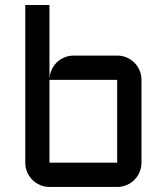

<svg xmlns="http://www.w3.org/2000/svg" viewBox="-20 -740 660 760"><path d="M540 -96.2Q540 -76.2 532.5 -58.6Q524.9 -41 512 -28.1Q499 -15.1 481.4 -7.6Q463.9 0 443.8 0H175.8Q156.2 0 138.7 -7.6Q121.1 -15.1 108.2 -28.1Q95.2 -41 87.6 -58.6Q80.1 -76.2 80.1 -96.2V-720.2H175.8V-428.2Q176.8 -447.3 184.6 -464.1Q192.4 -481 205.3 -493.4Q218.3 -505.9 235.4 -512.9Q252.4 -520 272 -520H443.8Q463.9 -520 481.4 -512.5Q499 -504.9 512 -491.9Q524.9 -479 532.5 -461.4Q540 -443.8 540 -423.8ZM175.8 -423.8V-96.2H443.8V-423.8Z"/></svg>

Font: Aldrich
Style: Regular
Weight: 400
Designer: Matthew Desmond
Foundry: Matthew Desmond
Version: Version 1.001 2011